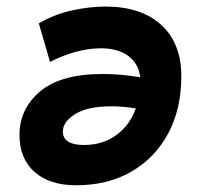

<svg xmlns="http://www.w3.org/2000/svg" viewBox="-20 -547 626 577"><path d="M209 9.8Q128.9 9.8 83.7 -30.3Q38.6 -70.3 38.6 -141.6Q38.6 -220.2 100.8 -272.5Q163.1 -324.7 289.1 -324.7Q314.5 -324.7 342.5 -322.3Q370.6 -319.8 401.4 -314.9Q396.5 -356 365.5 -378.9Q334.5 -401.9 282.7 -401.9Q247.6 -401.9 207.5 -391.1Q167.5 -380.4 130.4 -360.8L96.7 -476.6Q143.1 -503.9 195.8 -515.6Q248.5 -527.3 296.9 -527.3Q404.3 -527.3 464.6 -472.2Q524.9 -417 524.9 -317.9Q524.9 -219.2 485.4 -145.8Q445.8 -72.3 374.8 -31.2Q303.7 9.8 209 9.8ZM388.2 -221.2Q349.1 -227.5 315.4 -227.5Q243.2 -227.5 206.1 -204.3Q168.9 -181.2 168.9 -151.9Q168.9 -111.3 232.4 -111.3Q288.6 -111.3 329.3 -140.9Q370.1 -170.4 388.2 -221.2Z"/></svg>

Font: Cascadia Mono
Style: Bold Italic
Weight: 700
Italic angle: -10°
Monospace: yes
Designer: Aaron Bell
Foundry: Saja Typeworks
Version: Version 2404.023; ttfautohint (v1.8.4)